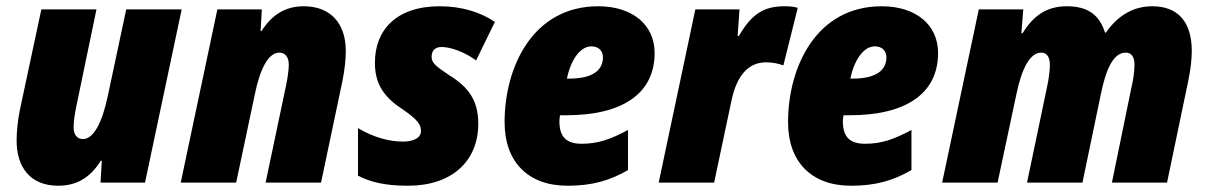

<svg xmlns="http://www.w3.org/2000/svg" viewBox="-20 -583 3856 613"><path d="M166 10C225 10 268 -16 302 -70H305L301 0H443L560 -553H383L324 -276C306 -190 278 -139 245 -139C226 -139 215 -153 215 -177C215 -198 220 -227 225 -250L288 -553H112L43 -230C37 -199 33 -164 33 -134C33 -51 75 10 166 10Z M557 0H734L793 -279C810 -364 837 -415 872 -415C890 -415 902 -401 902 -377C902 -356 897 -327 892 -304L828 0H1005L1073 -323C1080 -358 1084 -391 1084 -420C1084 -512 1032 -563 950 -563C892 -563 849 -537 815 -484H812L816 -553H674Z M1283 10C1422 10 1507 -68 1507 -188C1507 -262 1476 -305 1414 -343C1369 -373 1358 -383 1358 -402C1358 -422 1370 -433 1390 -433C1418 -433 1464 -417 1500 -390L1560 -513C1513 -545 1452 -563 1384 -563C1244 -563 1177 -486 1177 -383C1177 -326 1196 -280 1261 -237C1316 -200 1324 -184 1324 -165C1324 -138 1291 -131 1267 -131C1223 -131 1173 -144 1123 -174V-22C1164 -1 1211 10 1283 10Z M1792 10C1870 10 1926 -6 1985 -40V-168C1929 -138 1889 -124 1837 -124C1790 -124 1766 -144 1766 -196C1766 -202 1767 -208 1768 -215H1787C1969 -215 2070 -285 2070 -414C2070 -504 1999 -563 1890 -563C1681 -563 1591 -369 1591 -193C1591 -67 1665 10 1792 10ZM1790 -332C1802 -391 1832 -435 1868 -435C1892 -435 1905 -420 1905 -400C1905 -365 1881 -332 1797 -332Z M2083 0H2260L2315 -260C2332 -343 2370 -384 2426 -384C2447 -384 2466 -380 2481 -374L2527 -558C2514 -562 2499 -563 2485 -563C2419 -563 2380 -539 2339 -468H2335L2341 -553H2200Z M2697 10C2775 10 2831 -6 2890 -40V-168C2834 -138 2794 -124 2742 -124C2695 -124 2671 -144 2671 -196C2671 -202 2672 -208 2673 -215H2692C2874 -215 2975 -285 2975 -414C2975 -504 2904 -563 2795 -563C2586 -563 2496 -369 2496 -193C2496 -67 2570 10 2697 10ZM2695 -332C2707 -391 2737 -435 2773 -435C2797 -435 2810 -420 2810 -400C2810 -365 2786 -332 2702 -332Z M2988 0H3165L3225 -282C3242 -365 3269 -415 3304 -415C3321 -415 3332 -403 3332 -375C3332 -358 3328 -328 3323 -306L3259 0H3436L3494 -279C3509 -354 3532 -415 3574 -415C3592 -415 3602 -402 3602 -377C3602 -354 3598 -327 3593 -307L3530 0H3706L3774 -326C3781 -360 3785 -393 3785 -420C3785 -513 3741 -563 3659 -563C3599 -563 3549 -534 3511 -479H3508C3490 -535 3454 -563 3386 -563C3324 -563 3280 -535 3245 -477H3241L3247 -553H3105Z"/></svg>

Font: Noto Sans UI SemiCondensed Black
Style: Italic
Weight: 900
Width: 4
Italic angle: -372°
Designer: Monotype Design Team
Foundry: Monotype Imaging Inc.
Version: Version 1.901